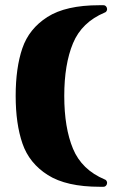

<svg xmlns="http://www.w3.org/2000/svg" viewBox="-20 -715 490 735"><path d="M390 -15Q390 -9 386 -4.5Q382 0 376 0H362Q234 0 163 -45Q92 -90 66 -165.5Q40 -241 40 -348Q40 -455 65.5 -530Q91 -605 161.5 -650Q232 -695 360 -695H376Q382 -695 386 -690.5Q390 -686 390 -680Q390 -676 387.5 -672Q385 -668 381 -667Q293 -630 259.5 -549.5Q226 -469 226 -348Q226 -226 259.5 -145.5Q293 -65 381 -28Q385 -27 387.5 -23Q390 -19 390 -15Z"/></svg>

Font: AMDAL
Style: Regular
Weight: 700
Designer: Walid Bouchouchi
Foundry: Velvetyne Type Foundry
Version: Version 1.000